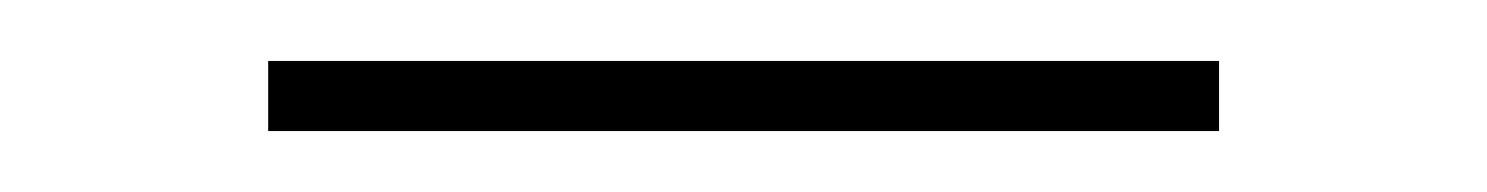

<svg xmlns="http://www.w3.org/2000/svg" viewBox="-20 -286 488 63"><path d="M68 -266V-243H380V-266Z"/></svg>

Font: Sprat Light
Style: Regular
Weight: 300
Designer: Ethan Nakache
Foundry: Collletttivo
Version: Version 2.000;Glyphs 3.2 (3217)